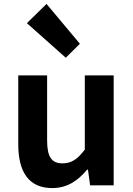

<svg xmlns="http://www.w3.org/2000/svg" viewBox="-20 -944 677 978"><path d="M246 14C322 14 376 -23 424 -80H428L439 0H559V-560H412V-182C374 -132 344 -112 298 -112C244 -112 220 -143 220 -229V-560H73V-210C73 -70 125 14 246 14ZM315 -650 387 -721 217 -924 117 -826Z"/></svg>

Font: Source Han Sans JP
Style: Bold
Weight: 700
Designer: Ryoko NISHIZUKA 西塚涼子 (kana, bopomofo & ideographs); Paul D. Hunt (Latin, Greek & Cyrillic); Sandoll Communications 산돌커뮤니
Foundry: Adobe
Version: Version 2.002;hotconv 1.0.116;makeotfexe 2.5.65601